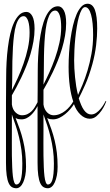

<svg xmlns="http://www.w3.org/2000/svg" viewBox="-20 -651 592 1033"><path d="M470.2 -35.2Q484.9 -35.2 497.6 -43.9Q510.3 -52.7 520.3 -64.5Q530.3 -76.2 537.6 -88.4Q544.9 -100.6 548.8 -107.9L551.8 -106Q550.8 -102.5 544.2 -87.6Q537.6 -72.8 526.1 -55.9Q514.6 -39.1 498.8 -25.6Q482.9 -12.2 462.9 -12.2Q449.2 -12.2 436.5 -18.1Q423.8 -23.9 412.6 -34.7Q401.4 -45.4 392.6 -59.6Q383.8 -73.7 377.9 -90.8Q370.1 -78.1 357.9 -63.7Q345.7 -49.3 330.8 -37.1Q315.9 -24.9 299.1 -16.8Q282.2 -8.8 265.1 -8.8Q258.3 -8.8 250.2 -10Q242.2 -11.2 233.9 -16.1Q246.1 14.6 256.3 44.2Q266.6 73.7 274.2 105Q281.7 136.2 285.9 170.7Q290 205.1 290 246.1Q290 272 285.9 293.2Q281.7 314.5 274.9 329.8Q268.1 345.2 258.3 353.5Q248.5 361.8 237.8 361.8Q224.6 361.8 214.1 355.7Q203.6 349.6 196.5 334Q189.5 318.4 185.8 292Q182.1 265.6 182.1 225.1V-80.1Q175.3 -67.4 166.5 -54.7Q157.7 -42 146.7 -31.7Q135.7 -21.5 122.8 -15.1Q109.9 -8.8 95.2 -8.8Q88.4 -8.8 80.3 -10Q72.3 -11.2 64 -16.1Q76.2 14.6 86.4 44.2Q96.7 73.7 104.2 105Q111.8 136.2 116 170.7Q120.1 205.1 120.1 246.1Q120.1 272 116 293.2Q111.8 314.5 105 329.8Q98.1 345.2 88.4 353.5Q78.6 361.8 67.9 361.8Q54.7 361.8 44.2 355.7Q33.7 349.6 26.6 334Q19.5 318.4 15.9 292Q12.2 265.6 12.2 225.1V-101.1Q12.2 -120.1 12.5 -137Q12.7 -153.8 12.7 -170.2Q12.7 -186.5 12.9 -203.6Q13.2 -220.7 13.2 -240.2Q13.2 -277.3 15.4 -317.4Q17.6 -357.4 22.5 -396Q27.3 -434.6 35.4 -469.2Q43.5 -503.9 55.7 -530Q67.9 -556.2 84.2 -571.5Q100.6 -586.9 122.1 -586.9Q141.6 -586.9 153.8 -564.5Q166 -542 166 -496.1Q166 -462.9 159.9 -428.2Q153.8 -393.6 143.8 -359.9Q133.8 -326.2 120.8 -293.9Q107.9 -261.7 94.2 -233.2Q80.6 -204.6 67.6 -180.4Q54.7 -156.2 43.9 -138.2V-88.9Q47.9 -61 64 -45.9Q80.1 -30.8 98.1 -30.8Q114.7 -30.8 127.4 -36.9Q140.1 -43 150.1 -52.7Q160.2 -62.5 167.7 -75.2Q175.3 -87.9 182.1 -101.1Q182.1 -120.6 182.6 -160.9Q183.1 -201.2 183.1 -270Q183.1 -307.1 185.3 -347.2Q187.5 -387.2 192.4 -425.8Q197.3 -464.4 205.3 -499Q213.4 -533.7 225.6 -560.1Q237.8 -586.4 254.2 -601.8Q270.5 -617.2 292 -617.2Q311.5 -617.2 323.7 -594.5Q335.9 -571.8 335.9 -525.9Q335.9 -492.7 329.8 -458.3Q323.7 -423.8 313.7 -390.1Q303.7 -356.4 290.8 -324.2Q277.8 -292 264.2 -263.4Q250.5 -234.9 237.5 -210.4Q224.6 -186 213.9 -168V-88.9Q215.8 -74.7 221.2 -64Q226.6 -53.2 233.9 -45.9Q241.2 -38.6 250.2 -34.7Q259.3 -30.8 268.1 -30.8Q285.6 -30.8 301.5 -37.4Q317.4 -43.9 330.8 -54.4Q344.2 -64.9 355.2 -78.1Q366.2 -91.3 374 -105Q361.8 -140.1 355.5 -187.3Q349.1 -234.4 349.1 -292Q349.1 -327.1 351.6 -366Q354 -404.8 359.4 -442.4Q364.7 -480 372.8 -514.2Q380.9 -548.3 392.1 -574.2Q403.3 -600.1 418 -615.5Q432.6 -630.9 451.2 -630.9Q478 -630.9 490.5 -598.1Q502.9 -565.4 502.9 -497.1Q502.9 -457 497.1 -407.5Q491.2 -357.9 477.1 -306.2Q459 -241.2 438.5 -195.3Q418 -149.4 403.8 -122.1Q409.7 -103 416.5 -86.9Q423.3 -70.8 431.4 -59.3Q439.5 -47.9 449.2 -41.5Q459 -35.2 470.2 -35.2ZM378.9 -326.2Q378.9 -305.7 380.1 -282.5Q381.3 -259.3 383.8 -235.1Q386.2 -210.9 390.1 -186.5Q394 -162.1 399.9 -140.1Q410.2 -162.1 424.1 -195.6Q438 -229 450.7 -271Q463.4 -313 472.2 -361.8Q481 -410.6 481 -462.9Q481 -496.1 478.3 -523.7Q475.6 -551.3 470.2 -571Q464.8 -590.8 456.8 -601.8Q448.7 -612.8 438 -612.8Q427.7 -612.8 419.4 -598.4Q411.1 -584 404.5 -560.5Q397.9 -537.1 393.1 -506.8Q388.2 -476.6 385 -444.8Q381.8 -413.1 380.4 -382.1Q378.9 -351.1 378.9 -326.2ZM45.9 -243.2Q45.9 -225.1 45.4 -204.8Q44.9 -184.6 43.9 -166Q58.6 -194.3 75.2 -230.7Q91.8 -267.1 106.2 -307.9Q120.6 -348.6 129.9 -391.4Q139.2 -434.1 139.2 -475.1Q139.2 -492.7 137.5 -508.8Q135.7 -524.9 131.8 -537.1Q127.9 -549.3 121.8 -556.6Q115.7 -564 106.9 -564Q93.3 -564 83.3 -551.3Q73.2 -538.6 66.4 -516.1Q59.6 -493.7 55.7 -463.1Q51.8 -432.6 49.6 -397Q47.4 -361.3 46.6 -322Q45.9 -282.7 45.9 -243.2ZM215.8 -272.9Q215.8 -254.9 215.3 -234.9Q214.8 -214.8 213.9 -195.8Q228.5 -224.1 245.1 -260.5Q261.7 -296.9 276.1 -337.6Q290.5 -378.4 299.8 -421.1Q309.1 -463.9 309.1 -504.9Q309.1 -522.5 307.4 -538.6Q305.7 -554.7 301.8 -567.1Q297.9 -579.6 291.7 -586.9Q285.6 -594.2 276.9 -594.2Q263.2 -594.2 253.4 -581.5Q243.7 -568.8 236.8 -546.4Q230 -523.9 225.8 -493.4Q221.7 -462.9 219.5 -427Q217.3 -391.1 216.6 -351.8Q215.8 -312.5 215.8 -272.9ZM100.1 229Q100.1 190.4 95.2 155.3Q90.3 120.1 82.5 87.6Q74.7 55.2 64.5 24.7Q54.2 -5.9 43.9 -35.2V47.9Q43.9 83 43.7 118.4Q43.5 153.8 43.9 186.5Q44.4 219.2 45.7 247.6Q46.9 275.9 49.3 296.9Q51.8 317.9 56.4 329.8Q61 341.8 67.9 341.8Q75.2 341.8 81.3 336.2Q87.4 330.6 91.6 317.6Q95.7 304.7 97.9 283Q100.1 261.2 100.1 229ZM270 229Q270 190.4 265.1 155.3Q260.3 120.1 252.4 87.6Q244.6 55.2 234.6 24.7Q224.6 -5.9 213.9 -35.2V47.9Q213.9 83 213.6 118.4Q213.4 153.8 213.9 186.5Q214.4 219.2 215.6 247.6Q216.8 275.9 219.2 296.9Q221.7 317.9 226.3 329.8Q231 341.8 237.8 341.8Q245.1 341.8 251.2 336.2Q257.3 330.6 261.5 317.6Q265.6 304.7 267.8 283Q270 261.2 270 229Z"/></svg>

Font: Stalemate
Style: Regular
Weight: 400
Designer: Astigmatic (AOETI)
Foundry: Astigmatic (AOETI)
Version: Version 001.000